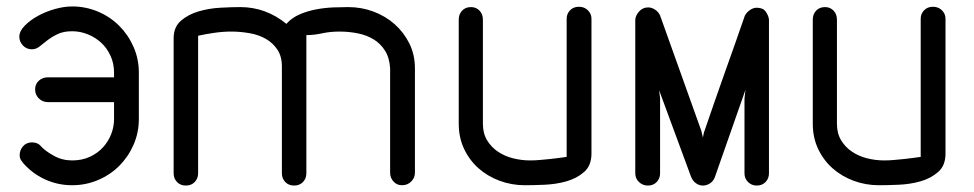

<svg xmlns="http://www.w3.org/2000/svg" viewBox="-20 -576 3023 596"><path d="M108 -121Q121 -107 147 -92.5Q173 -78 204 -78Q235 -78 259.5 -89.5Q284 -101 300.5 -119.5Q317 -138 325.5 -160.5Q334 -183 334 -206V-259H129Q112 -259 100.5 -270.5Q89 -282 89 -298Q89 -315 100.5 -325.5Q112 -336 129 -336H334V-351Q334 -379 323 -403Q312 -427 294 -443.5Q276 -460 252.5 -469.5Q229 -479 204 -479Q177 -479 158.5 -470Q140 -461 126.5 -450.5Q113 -440 102.5 -431.5Q92 -423 79 -423Q62 -423 51 -435Q40 -447 40 -462Q40 -479 56.5 -496Q73 -513 97.5 -526.5Q122 -540 150.5 -548Q179 -556 204 -556Q246 -556 284 -540Q322 -524 350 -496Q378 -468 394.5 -430.5Q411 -393 411 -351V-206Q411 -164 394.5 -126.5Q378 -89 350 -61Q322 -33 284 -17Q246 -1 204 -1Q159 -1 119 -19.5Q79 -38 50 -72H51Q41 -81 41 -94Q41 -110 51.5 -122Q62 -134 79 -134Q98 -134 108 -121Z M595 -38Q595 -22 584.5 -11Q574 0 557 0Q540 0 529.5 -11Q519 -22 519 -38V-457Q519 -492 541.5 -511.5Q564 -531 596 -540.5Q628 -550 663.5 -552Q699 -554 726 -554Q805 -554 869 -502Q886 -521 910.5 -531.5Q935 -542 962 -547Q989 -552 1015 -553Q1041 -554 1061 -554Q1102 -554 1139.5 -540Q1177 -526 1205.5 -500.5Q1234 -475 1251 -440.5Q1268 -406 1268 -364V-40Q1268 -24 1256.5 -12.5Q1245 -1 1228 -1Q1212 -1 1201.5 -12.5Q1191 -24 1191 -40V-364Q1189 -397 1175 -419Q1161 -441 1139.5 -454Q1118 -467 1090.5 -472.5Q1063 -478 1034 -478Q1005 -478 979.5 -472.5Q954 -467 931 -467V-38Q931 -22 920.5 -11Q910 0 893 0Q876 0 865.5 -11Q855 -22 855 -38V-370Q855 -401 841 -422Q827 -443 805 -455.5Q783 -468 754.5 -473Q726 -478 698 -478Q672 -478 644.5 -474Q617 -470 595 -465Z M1739 -518Q1739 -533 1749.5 -544Q1760 -555 1777 -555Q1794 -555 1805 -544Q1816 -533 1816 -518V-99Q1816 -62 1793 -42Q1770 -22 1738 -13Q1706 -4 1670 -2.5Q1634 -1 1609 -1Q1568 -1 1530.5 -15Q1493 -29 1465 -54Q1437 -79 1420.5 -114Q1404 -149 1404 -192V-515Q1404 -532 1414.5 -543Q1425 -554 1442 -554Q1458 -554 1468.5 -543Q1479 -532 1479 -515V-192Q1479 -162 1492 -140.5Q1505 -119 1526 -105Q1547 -91 1573 -84.5Q1599 -78 1626 -78Q1641 -78 1657 -79.5Q1673 -81 1688.5 -82.5Q1704 -84 1717.5 -86Q1731 -88 1739 -89Z M1952 -513Q1952 -527 1963.5 -540Q1975 -553 1992 -553Q2003 -553 2013.5 -546Q2024 -539 2029 -528L2157 -170L2162 -149Q2163 -153 2164 -159.5Q2165 -166 2167 -170Q2181 -211 2197 -257Q2213 -303 2229.5 -349.5Q2246 -396 2262 -441Q2278 -486 2292 -527Q2297 -537 2307.5 -544.5Q2318 -552 2329 -552Q2348 -552 2356.5 -540.5Q2365 -529 2367 -516V-38Q2367 -22 2356.5 -11Q2346 0 2329 0Q2313 0 2302 -11Q2291 -22 2291 -38V-270L2294 -297L2199 -26Q2194 -13 2183.5 -6.5Q2173 0 2162 0Q2150 0 2140 -7.5Q2130 -15 2126 -26V-25L2026 -296L2029 -271V-38Q2029 -22 2018.5 -11Q2008 0 1991 0Q1975 0 1963.5 -11Q1952 -22 1952 -38Z M2838 -518Q2838 -533 2848.5 -544Q2859 -555 2876 -555Q2893 -555 2904 -544Q2915 -533 2915 -518V-99Q2915 -62 2892 -42Q2869 -22 2837 -13Q2805 -4 2769 -2.5Q2733 -1 2708 -1Q2667 -1 2629.5 -15Q2592 -29 2564 -54Q2536 -79 2519.5 -114Q2503 -149 2503 -192V-515Q2503 -532 2513.5 -543Q2524 -554 2541 -554Q2557 -554 2567.5 -543Q2578 -532 2578 -515V-192Q2578 -162 2591 -140.5Q2604 -119 2625 -105Q2646 -91 2672 -84.5Q2698 -78 2725 -78Q2740 -78 2756 -79.5Q2772 -81 2787.5 -82.5Q2803 -84 2816.5 -86Q2830 -88 2838 -89Z"/></svg>

Font: VDS Compensated
Style: Light
Weight: 300
Designer: artmaker
Foundry: artmaker
Version: Version 1.000 2012 initial release